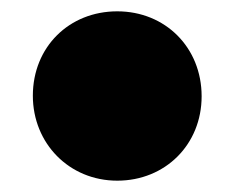

<svg xmlns="http://www.w3.org/2000/svg" viewBox="-20 -538 414 339"><path d="M187 -518C102 -518 38 -455 38 -369C38 -285 102 -219 187 -219C272 -219 336 -283 336 -368C336 -454 272 -518 187 -518Z"/></svg>

Font: Glow Sans SC Normal ExtraBold
Style: Regular
Weight: 800
Designer: Ryoko NISHIZUKA (kana, bopomofo & ideographs); Paul D. Hunt (Latin, Greek & Cyrillic); Sandoll Communications, Soo-young
Version: Version 0.93